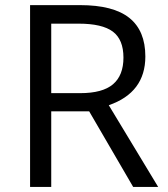

<svg xmlns="http://www.w3.org/2000/svg" viewBox="-20 -734 658 754"><path d="M181.2 -296.9V0H98.1V-713.9H293.9Q425.3 -713.9 488 -663.6Q550.8 -613.3 550.8 -512.2Q550.8 -370.6 407.2 -320.8L601.1 0H502.9L330.1 -296.9ZM181.2 -368.2H294.9Q382.8 -368.2 423.8 -403.1Q464.8 -438 464.8 -507.8Q464.8 -578.6 423.1 -609.9Q381.3 -641.1 289.1 -641.1H181.2Z"/></svg>

Font: f1_56222 
Style: Regular
Weight: 400
Foundry: Ascender Corporation
Version: Version 1.10